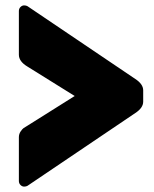

<svg xmlns="http://www.w3.org/2000/svg" viewBox="-20 -706 571 712"><path d="M511 -371V-329Q511 -306 482 -287L82 -17Q77 -14 69.5 -14Q62 -14 56 -20Q50 -26 50 -35V-197Q50 -209 56.5 -218.5Q63 -228 67.5 -231Q72 -234 82 -240L257 -350L82 -459Q50 -478 50 -503V-665Q50 -674 56 -680Q62 -686 69.5 -686Q77 -686 82 -683L482 -413Q511 -394 511 -371Z"/></svg>

Font: Rubik One
Style: Regular
Weight: 400
Designer: Hubert and Fischer with Elvire Volk Leonovitch
Foundry: Hubert and Fischer with Elvire Volk Leonovitch
Version: Version 1.001